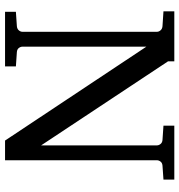

<svg xmlns="http://www.w3.org/2000/svg" viewBox="5 -716 711 761"><g transform="rotate(90 360.5 -335.5)"><path d="M636.2 -624Q625.5 -623 620.4 -616.2Q615.2 -609.4 615.2 -602.1V0H537.1L165 -560.1V-68.8Q165 -61.5 170.2 -54.7Q175.3 -47.9 186 -46.9L243.2 -43V0H26.9V-43L84 -46.9Q94.7 -47.9 100.3 -54.7Q106 -61.5 106 -68.8V-602.1Q106 -609.4 100.3 -616.2Q94.7 -623 84 -624L24.9 -627.9V-670.9H223.1V-646L556.2 -143.1V-602.1Q556.2 -609.4 550.8 -616.2Q545.4 -623 535.2 -624L478 -627.9V-670.9H691.9V-627.9Z"/></g></svg>

Font: Charis SIL Eur
Style: Regular
Weight: 400
Foundry: SIL International
Version: Version 5.000